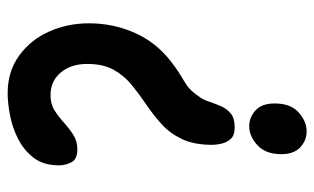

<svg xmlns="http://www.w3.org/2000/svg" viewBox="-184 -396 842 515"><g transform="rotate(90 237.5 -138.0)"><path d="M318 -385Q294 -385 275.5 -402Q257 -419 257 -453Q257 -496 281 -517.5Q305 -539 332 -539Q356 -539 374.5 -522Q393 -505 393 -471Q393 -429 369 -407Q345 -385 318 -385ZM230 263Q171 263 128.5 232Q86 201 64 151.5Q42 102 42 45Q42 -22 69 -81Q96 -140 151 -180Q172 -196 196.5 -210Q221 -224 236 -247Q246 -259 251.5 -275.5Q257 -292 264 -308.5Q271 -325 284 -335.5Q297 -346 321 -346Q343 -346 352.5 -335Q362 -324 365 -310Q368 -296 368 -286Q368 -237 352.5 -204.5Q337 -172 312 -149.5Q287 -127 259.5 -108.5Q232 -90 207 -69.5Q182 -49 166.5 -21Q151 7 151 50Q151 93 174 120.5Q197 148 235 148Q259 148 276 137Q293 126 308.5 112Q324 98 341 87Q358 76 380 76Q406 76 414.5 91.5Q423 107 423 126Q423 167 402.5 193.5Q382 220 351 235.5Q320 251 287 257Q254 263 230 263Z"/></g></svg>

Font: Fuzzy Bubbles
Style: Bold
Weight: 700
Designer: Robert E. Leuschke
Foundry: Robert E. Leuschke
Version: Version 1.010; ttfautohint (v1.8.3)